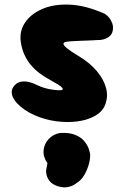

<svg xmlns="http://www.w3.org/2000/svg" viewBox="-20 -520 536 826"><path d="M208 -134Q250 -128 250 -137Q250 -146 215 -165Q199 -174 181 -184.5Q163 -195 145.5 -208.5Q128 -222 113 -240Q98 -258 86.5 -281.5Q75 -305 70 -336Q62 -383 86.5 -421Q111 -459 161 -481Q211 -503 280 -500Q349 -497 430 -461Q430 -461 436.5 -456.5Q443 -452 450.5 -442.5Q458 -433 463 -419.5Q468 -406 465 -388Q462 -374 453.5 -366Q445 -358 435 -354Q425 -350 417.5 -349Q410 -348 410 -348Q410 -348 406 -348Q402 -348 395 -347.5Q388 -347 377.5 -346.5Q367 -346 354.5 -345.5Q342 -345 327 -344.5Q312 -344 295 -343Q276 -342 264.5 -340Q253 -338 253 -331.5Q253 -325 268 -312.5Q283 -300 318 -279Q368 -249 398 -212.5Q428 -176 437 -138.5Q446 -101 431 -66Q419 -38 387 -20.5Q355 -3 311.5 2.5Q268 8 220.5 1.5Q173 -5 128.5 -24.5Q84 -44 52 -77Q52 -77 46.5 -84Q41 -91 35.5 -102Q30 -113 30.5 -126.5Q31 -140 43 -153Q54 -165 68.5 -168Q83 -171 97 -168.5Q111 -166 120 -162.5Q129 -159 129 -159Q129 -159 135 -156Q141 -153 152 -148.5Q163 -144 177.5 -140Q192 -136 208 -134ZM228 281Q202 272 191.5 256.5Q181 241 179.5 228Q178 215 178 215L184 182Q165 155 167.5 127Q170 99 189.5 78Q209 57 239 52Q278 50 303 60Q328 70 341.5 86Q355 102 361 118Q367 134 368 146Q368 168 360.5 192Q353 216 341 235.5Q329 255 313 265Q313 265 302.5 272.5Q292 280 273 284.5Q254 289 228 281Z"/></svg>

Font: Sour Gummy Black
Style: Regular
Weight: 900
Designer: Stefie Justprince
Foundry: Eifetstype
Version: Version 1.000